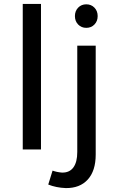

<svg xmlns="http://www.w3.org/2000/svg" viewBox="-20 -762 588 979"><path d="M96 -742H189V0H96ZM378.5 -723Q395 -740 420 -740Q445 -740 461.5 -723Q478 -706 478 -680Q478 -654 461.5 -637Q445 -620 420 -620Q395 -620 378.5 -637Q362 -654 362 -680Q362 -706 378.5 -723ZM248 108Q270 116 296 118Q334 119 354 92Q374 65 374 13V-529H468V26Q468 109 427.5 153.5Q387 198 315 197Q266 195 226 179Z"/></svg>

Font: Montserrat arm
Style: Regular
Weight: 400
Designer: Julieta Ulanovsky
Foundry: Julieta Ulanovsky
Version: Version 6.000;PS 006.000;hotconv 1.0.88;makeotf.lib2.5.64775